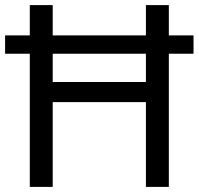

<svg xmlns="http://www.w3.org/2000/svg" viewBox="-20 -734 781 754"><path d="M97 0V-523H0V-595H97V-714H187V-595H553V-714H643V-595H740V-523H643V0H553V-333H187V0ZM187 -412H553V-523H187Z"/></svg>

Font: Noto Kufi Arabic
Style: Regular
Weight: 400
Designer: Monotype Design Team, David Williams, Khaled Hosny
Foundry: Google LLC
Version: Version 2.109; ttfautohint (v1.8.4.7-5d5b)